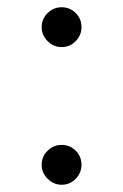

<svg xmlns="http://www.w3.org/2000/svg" viewBox="-20 -495 340 530"><path d="M95 -420Q95 -443 111.5 -459Q128 -475 150 -475Q173 -475 189 -459Q205 -443 205 -420Q205 -398 189 -381.5Q173 -365 150 -365Q128 -365 111.5 -381.5Q95 -398 95 -420ZM95 -40Q95 -63 111.5 -79Q128 -95 150 -95Q173 -95 189 -79Q205 -63 205 -40Q205 -18 189 -1.5Q173 15 150 15Q128 15 111.5 -1.5Q95 -18 95 -40Z"/></svg>

Font: Jost
Style: Regular
Weight: 400
Version: Version 3.710